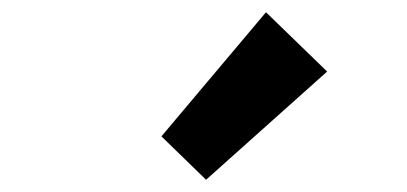

<svg xmlns="http://www.w3.org/2000/svg" viewBox="-20 -944 666 314"><path d="M317 -650 515 -827 415 -924 244 -721Z"/></svg>

Font: Noto Sans Mono CJK SC
Style: Bold
Weight: 700
Designer: Ryoko NISHIZUKA 西塚涼子 (kana, bopomofo & ideographs); Paul D. Hunt (Latin, Greek & Cyrillic); Sandoll Communications 산돌커뮤니
Foundry: Adobe
Version: Version 2.004;hotconv 1.0.118;makeotfexe 2.5.65603